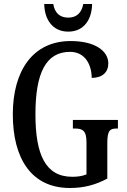

<svg xmlns="http://www.w3.org/2000/svg" viewBox="-20 -929 632 959"><path d="M321 -771C401 -771 439 -834 440 -909H396C387 -861 359 -841 321 -841C282 -841 254 -861 246 -909H201C202 -834 241 -771 321 -771ZM329 10C400 10 458 -6 516 -37V-215C516 -278 530 -287 562 -287H569V-330H344V-287H354C391 -287 412 -278 412 -219V-58C391 -49 366 -46 341 -46C207 -46 157 -157 157 -358C157 -566 210 -670 330 -670C406 -670 438 -604 438 -540C491 -540 521 -568 521 -612C521 -675 454 -724 333 -724C143 -724 44 -574 44 -358C44 -137 137 10 329 10Z"/></svg>

Font: Noto Serif Armenian ExtraCondensed Medium
Style: Regular
Weight: 500
Width: 2
Designer: Monotype Design Team
Foundry: Monotype Imaging Inc.
Version: Version 2.008